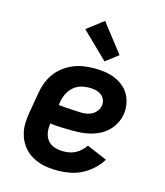

<svg xmlns="http://www.w3.org/2000/svg" viewBox="-117 -872 833 968"><g transform="rotate(15 300.0 -387.5)"><path d="M276 8Q251 8 226.5 5.5Q202 3 179.5 -4.5Q157 -12 137 -24Q117 -36 101.5 -53Q86 -70 75.5 -91Q65 -112 60 -135.5Q55 -159 56 -183.5Q57 -208 61 -233L80 -343Q84 -370 94 -397Q104 -424 121 -448Q138 -472 162 -490Q186 -508 212.5 -519Q239 -530 267 -534Q295 -538 322 -538Q350 -538 377.5 -534Q405 -530 429 -520Q453 -510 473.5 -493.5Q494 -477 506.5 -454Q519 -431 523.5 -404Q528 -377 523 -350Q519 -326 507.5 -304Q496 -282 478 -264Q460 -246 438 -234.5Q416 -223 392 -216.5Q368 -210 345 -208Q322 -206 298 -206Q268 -206 238 -207Q208 -208 178 -212Q174 -189 177.5 -165.5Q181 -142 194.5 -125Q208 -108 230 -100.5Q252 -93 276 -93Q292 -93 308.5 -96Q325 -99 340 -107Q355 -115 368 -127Q381 -139 390 -153L496 -108Q479 -80 454 -57Q429 -34 399.5 -19Q370 -4 338.5 2Q307 8 276 8ZM313 -305Q328 -305 343 -307.5Q358 -310 371 -317.5Q384 -325 394 -338Q404 -351 406 -366Q409 -382 402.5 -397Q396 -412 383.5 -421Q371 -430 354.5 -433.5Q338 -437 322 -437Q307 -437 292 -434.5Q277 -432 263 -425.5Q249 -419 237 -408Q225 -397 217 -383.5Q209 -370 204 -355.5Q199 -341 197 -327L195 -313Q209 -311 224 -310Q239 -309 254 -308.5Q269 -308 283.5 -306.5Q298 -305 313 -305ZM361 -585 225 -717 311 -783 426 -635Z"/></g></svg>

Font: Iosevka Slab Extended
Style: Bold Italic
Weight: 700
Width: 7
Italic angle: -9°
Monospace: yes
Designer: Belleve Invis
Foundry: Belleve Invis
Version: Version 11.1.0; ttfautohint (v1.8.3)